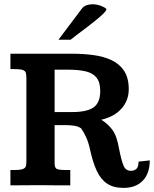

<svg xmlns="http://www.w3.org/2000/svg" viewBox="-20 -895 743 927"><path d="M576.7 12.2Q527.3 12.2 496.6 -8.8Q465.8 -29.8 447 -70.6Q428.2 -111.3 415.5 -169.9Q407.7 -206.5 396 -232.2Q384.3 -257.8 371.6 -275.4Q357.9 -284.7 339.1 -287.8Q320.3 -291 293.9 -291H243.7V-106Q243.7 -84.5 254.4 -79.3Q265.1 -74.2 296.4 -74.2H319.3V0Q285.2 0 251.7 -0.2Q218.3 -0.5 172.9 -1Q127 -1 95.2 -0.5Q63.5 0 30.3 0V-74.2H48.8Q78.6 -74.2 90.8 -79.1Q103 -84 105.2 -93.8Q107.4 -103.5 107.4 -117.7V-517.6Q107.4 -534.2 104.5 -543.7Q101.6 -553.2 89.1 -557.4Q76.7 -561.5 47.4 -561.5Q44.4 -561.5 39.3 -561.5Q34.2 -561.5 30.3 -561.5V-635.7H328.1Q381.3 -635.7 430.4 -629.2Q479.5 -622.6 518.1 -604.7Q556.6 -586.9 579.1 -553Q601.6 -519 601.6 -464.4Q601.6 -409.7 566.4 -370.4Q531.2 -331.1 468.8 -316.9Q497.6 -300.3 521 -270.3Q544.4 -240.2 555.2 -174.8Q565.9 -120.6 576.4 -95.5Q586.9 -70.3 611.8 -70.3Q628.4 -70.3 638.7 -79.8Q648.9 -89.4 648.9 -114.7L703.1 -120.6Q703.1 -57.6 669.4 -22.7Q635.7 12.2 576.7 12.2ZM243.7 -354H329.6Q399.4 -354 431.6 -376.5Q463.9 -398.9 463.9 -456.1Q463.9 -497.6 446.3 -519.8Q428.7 -542 394.3 -550.3Q359.9 -558.6 309.6 -558.6H243.7ZM262.2 -703.1 376.5 -855Q383.8 -864.7 397.9 -869.6Q412.1 -874.5 427.7 -874.5Q443.8 -874.5 459 -869.6Q474.1 -864.7 483.9 -859.1Q493.7 -853.5 493.7 -850.1Q493.2 -842.8 478 -828.1Q462.9 -813.5 440.2 -795.2Q417.5 -776.9 393.3 -758.5Q369.1 -740.2 349.1 -725.3Q329.1 -710.4 320.8 -703.1Z"/></svg>

Font: Kameron SemiBold
Style: Regular
Weight: 600
Designer: Vernon Adams
Foundry: Vernon Adams
Version: Version 1.100